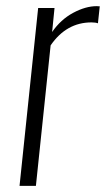

<svg xmlns="http://www.w3.org/2000/svg" viewBox="-20 -604 344 624"><path d="M43.5 0 104 -578.1H157.2L149.4 -500Q177.2 -540.5 217.8 -562.3Q258.3 -584 294.4 -584Q294.9 -584 299.1 -583.7Q303.2 -583.5 304.2 -583.5L298.3 -528.3Q290.5 -531.2 277.3 -531.2Q195.8 -531.2 144.5 -456.5L96.7 0Z"/></svg>

Font: Oswald
Style: Extra-Light
Weight: 200
Designer: Vernon Adams
Foundry: Vernon Adams
Version: 3.0; ttfautohint (v0.94.23-7a4d-dirty) -l 8 -r 50 -G 200 -x 